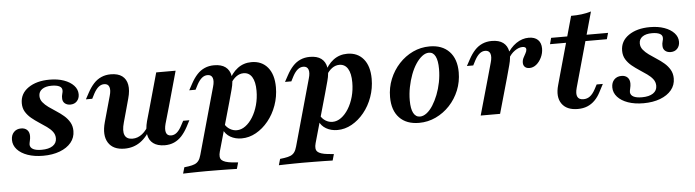

<svg xmlns="http://www.w3.org/2000/svg" viewBox="-46 -742 4057 1121"><g transform="rotate(-5 1982.5 -181.5)"><path d="M183.1 11.3Q131.5 11.3 92.3 -2.4Q53.2 -16.1 31 -40.7Q8.9 -65.3 8.9 -96.8Q8.9 -125 25 -141.9Q41.1 -158.9 67.7 -158.9Q90.3 -158.9 103.2 -146Q116.1 -133.1 116.1 -110.5Q116.1 -96.8 112.5 -82.3Q108.9 -67.7 108.9 -58.9Q110.5 -41.9 127.4 -33.1Q144.4 -24.2 176.6 -24.2Q218.5 -24.2 241.9 -39.9Q265.3 -55.6 265.3 -83.9Q265.3 -105.6 252.4 -122.6Q239.5 -139.5 219 -154Q198.4 -168.5 175.4 -183.5Q152.4 -198.4 131.9 -215.3Q111.3 -232.3 98 -254Q84.7 -275.8 84.7 -304.8Q84.7 -361.3 133.1 -394.8Q181.5 -428.2 258.1 -428.2Q305.6 -428.2 341.9 -415.3Q378.2 -402.4 399.2 -379.8Q420.2 -357.3 420.2 -328.2Q420.2 -304 405.6 -288.3Q391.1 -272.6 366.9 -272.6Q346.8 -272.6 334.3 -283.5Q321.8 -294.4 321.8 -312.9Q321 -325.8 325 -339.1Q329 -352.4 328.2 -359.7Q328.2 -375.8 312.1 -383.9Q296 -391.9 266.9 -391.9Q231.5 -391.9 211.3 -377.8Q191.1 -363.7 191.1 -338.7Q191.1 -317.7 204.4 -301.2Q217.7 -284.7 237.9 -270.2Q258.1 -255.6 281.5 -240.7Q304.8 -225.8 325 -208.5Q345.2 -191.1 358.1 -169Q371 -146.8 371 -117.7Q371 -79 347.2 -50Q323.4 -21 280.6 -4.8Q237.9 11.3 183.1 11.3Z M687.1 -208.1 668.5 -141.1Q654.8 -92.7 665.7 -67.7Q676.6 -42.7 711.3 -42.7Q741.9 -42.7 768.1 -63.3Q794.4 -83.9 816.1 -126.6L824.2 -105.6Q794.4 -46.8 753.6 -17.7Q712.9 11.3 660.5 11.3Q592.7 11.3 564.9 -33.1Q537.1 -77.4 558.1 -153.2L573.4 -208.1ZM573.4 -208.1 600 -303.2Q609.7 -336.3 602.8 -355.2Q596 -374.2 573.4 -374.2Q555.6 -374.2 540.7 -362.1Q525.8 -350 512.1 -325L496.8 -295.2H459.7L479.8 -332.3Q496.8 -363.7 516.5 -385.1Q536.3 -406.5 561.3 -417.3Q586.3 -428.2 616.1 -428.2Q658.9 -428.2 683.1 -410.1Q707.3 -391.9 713.3 -358.5Q719.4 -325 706.5 -279L687.1 -208.1ZM824.2 -208.1 882.3 -416.1H996L937.9 -208.1ZM910.5 -112.9Q901.6 -79.8 908.1 -60.9Q914.5 -41.9 937.9 -41.9Q955.6 -41.9 970.6 -54.4Q985.5 -66.9 998.4 -91.1L1014.5 -121H1050.8L1031.5 -83.9Q1014.5 -52.4 994.8 -31Q975 -9.7 950.4 1.2Q925.8 12.1 894.4 12.1Q852.4 11.3 828.2 -6.9Q804 -25 798 -58.1Q791.9 -91.1 804 -137.1L824.2 -208.1H937.9Z M1441.1 -427.4Q1501.6 -427.4 1536.3 -385.5Q1571 -343.5 1571 -269.4Q1571 -213.7 1552.8 -162.9Q1534.7 -112.1 1502.8 -73Q1471 -33.9 1430.6 -11.3Q1390.3 11.3 1346 11.3Q1308.9 11.3 1280.2 -5.2Q1251.6 -21.8 1240.3 -50.8L1251.6 -81.5Q1262.9 -61.3 1281.9 -50Q1300.8 -38.7 1321.8 -38.7Q1348.4 -38.7 1372.6 -56.5Q1396.8 -74.2 1415.7 -104.8Q1434.7 -135.5 1445.6 -175Q1456.5 -214.5 1456.5 -258.1Q1456.5 -311.3 1439.1 -339.1Q1421.8 -366.9 1389.5 -366.9Q1366.9 -366.9 1346.8 -352.4Q1326.6 -337.9 1309.7 -308.9L1301.6 -323.4Q1324.2 -374.2 1359.7 -400.8Q1395.2 -427.4 1441.1 -427.4ZM1179 -208.1 1205.6 -303.2Q1215.3 -336.3 1208.5 -355.2Q1201.6 -374.2 1179 -374.2Q1161.3 -374.2 1146.4 -362.1Q1131.5 -350 1117.7 -325L1102.4 -295.2H1065.3L1085.5 -332.3Q1102.4 -363.7 1122.2 -385.1Q1141.9 -406.5 1166.9 -417.3Q1191.9 -428.2 1221.8 -428.2Q1264.5 -428.2 1288.7 -410.1Q1312.9 -391.9 1319 -358.5Q1325 -325 1312.1 -279L1292.7 -208.1ZM1125.8 183.9Q1100 183.9 1077.4 184.3Q1054.8 184.7 1033.1 185.1Q1011.3 185.5 987.1 186.3L997.6 150L1022.6 146.8Q1045.2 143.5 1059.3 137.5Q1073.4 131.5 1082.3 119.4Q1091.1 107.3 1096.8 86.3L1179 -208.1H1292.7L1212.1 76.6Q1202.4 111.3 1217.3 126.2Q1232.3 141.1 1277.4 146L1312.9 149.2L1302.4 186.3Q1282.3 185.5 1254.4 185.1Q1226.6 184.7 1194 184.3Q1161.3 183.9 1125.8 183.9Z M2002.4 -427.4Q2062.9 -427.4 2097.6 -385.5Q2132.3 -343.5 2132.3 -269.4Q2132.3 -213.7 2114.1 -162.9Q2096 -112.1 2064.1 -73Q2032.3 -33.9 1991.9 -11.3Q1951.6 11.3 1907.3 11.3Q1870.2 11.3 1841.5 -5.2Q1812.9 -21.8 1801.6 -50.8L1812.9 -81.5Q1824.2 -61.3 1843.1 -50Q1862.1 -38.7 1883.1 -38.7Q1909.7 -38.7 1933.9 -56.5Q1958.1 -74.2 1977 -104.8Q1996 -135.5 2006.9 -175Q2017.7 -214.5 2017.7 -258.1Q2017.7 -311.3 2000.4 -339.1Q1983.1 -366.9 1950.8 -366.9Q1928.2 -366.9 1908.1 -352.4Q1887.9 -337.9 1871 -308.9L1862.9 -323.4Q1885.5 -374.2 1921 -400.8Q1956.5 -427.4 2002.4 -427.4ZM1740.3 -208.1 1766.9 -303.2Q1776.6 -336.3 1769.8 -355.2Q1762.9 -374.2 1740.3 -374.2Q1722.6 -374.2 1707.7 -362.1Q1692.7 -350 1679 -325L1663.7 -295.2H1626.6L1646.8 -332.3Q1663.7 -363.7 1683.5 -385.1Q1703.2 -406.5 1728.2 -417.3Q1753.2 -428.2 1783.1 -428.2Q1825.8 -428.2 1850 -410.1Q1874.2 -391.9 1880.2 -358.5Q1886.3 -325 1873.4 -279L1854 -208.1ZM1687.1 183.9Q1661.3 183.9 1638.7 184.3Q1616.1 184.7 1594.4 185.1Q1572.6 185.5 1548.4 186.3L1558.9 150L1583.9 146.8Q1606.5 143.5 1620.6 137.5Q1634.7 131.5 1643.5 119.4Q1652.4 107.3 1658.1 86.3L1740.3 -208.1H1854L1773.4 76.6Q1763.7 111.3 1778.6 126.2Q1793.5 141.1 1838.7 146L1874.2 149.2L1863.7 186.3Q1843.5 185.5 1815.7 185.1Q1787.9 184.7 1755.2 184.3Q1722.6 183.9 1687.1 183.9Z M2386.3 11.3Q2312.1 11.3 2271 -31.9Q2229.8 -75 2229.8 -153.2Q2229.8 -208.9 2250 -258.5Q2270.2 -308.1 2305.6 -346.4Q2341.1 -384.7 2387.1 -406.5Q2433.1 -428.2 2485.5 -428.2Q2558.9 -428.2 2600.4 -384.7Q2641.9 -341.1 2641.9 -262.9Q2641.9 -207.3 2621.8 -157.7Q2601.6 -108.1 2566.1 -70.2Q2530.6 -32.3 2484.3 -10.5Q2437.9 11.3 2386.3 11.3ZM2394.4 -25Q2413.7 -25 2433.5 -39.9Q2453.2 -54.8 2470.2 -81.5Q2487.1 -108.1 2500.4 -141.9Q2513.7 -175.8 2521.4 -214.5Q2529 -253.2 2529 -291.9Q2529 -341.1 2516.1 -366.5Q2503.2 -391.9 2478.2 -391.9Q2458.1 -391.9 2438.3 -376.6Q2418.5 -361.3 2401.2 -335.1Q2383.9 -308.9 2371 -274.6Q2358.1 -240.3 2350.4 -201.6Q2342.7 -162.9 2342.7 -124.2Q2342.7 -75 2356 -50Q2369.4 -25 2394.4 -25Z M2806.5 -208.1 2833.1 -303.2Q2842.7 -336.3 2835.9 -355.2Q2829 -374.2 2806.5 -374.2Q2788.7 -374.2 2773.8 -362.1Q2758.9 -350 2745.2 -325L2729.8 -295.2H2692.7L2712.9 -332.3Q2729.8 -363.7 2749.6 -385.1Q2769.4 -406.5 2794.4 -417.3Q2819.4 -428.2 2849.2 -428.2Q2891.9 -428.2 2916.1 -410.1Q2940.3 -391.9 2946.4 -358.5Q2952.4 -325 2939.5 -279L2920.2 -208.1ZM2747.6 0 2806.5 -208.1H2920.2L2861.3 0ZM3055.6 -251.6Q3038.7 -251.6 3029 -260.9Q3019.4 -270.2 3019.4 -285.5Q3019.4 -300.8 3026.2 -314.1Q3033.1 -327.4 3039.9 -339.5Q3046.8 -351.6 3046.8 -362.1Q3046.8 -377.4 3025 -377.4Q3004 -377.4 2980.2 -360.9Q2956.5 -344.4 2941.9 -316.9L2933.9 -337.9Q2958.1 -380.6 2992.7 -404.4Q3027.4 -428.2 3066.1 -428.2Q3100.8 -428.2 3119.8 -410.1Q3138.7 -391.9 3138.7 -358.9Q3138.7 -331.5 3126.6 -306.5Q3114.5 -281.5 3096 -266.5Q3077.4 -251.6 3055.6 -251.6Z M3233.1 -208.1 3324.2 -533.9Q3357.3 -533.9 3386.3 -537.5Q3415.3 -541.1 3441.9 -549.2L3346.8 -208.1ZM3187.1 -379.8 3196.8 -416.1H3530.6L3520.2 -379.8ZM3316.1 11.3Q3250.8 11.3 3222.6 -29.4Q3194.4 -70.2 3213.7 -137.9L3233.1 -208.1H3346.8L3320.2 -112.9Q3310.5 -78.2 3319 -60.5Q3327.4 -42.7 3354 -42.7Q3375.8 -42.7 3392.3 -55.2Q3408.9 -67.7 3423.4 -94.4L3437.9 -121.8H3474.2L3449.2 -74.2Q3435.5 -47.6 3416.1 -28.2Q3396.8 -8.9 3372.2 1.2Q3347.6 11.3 3316.1 11.3Z M3701.6 11.3Q3650 11.3 3610.9 -2.4Q3571.8 -16.1 3549.6 -40.7Q3527.4 -65.3 3527.4 -96.8Q3527.4 -125 3543.5 -141.9Q3559.7 -158.9 3586.3 -158.9Q3608.9 -158.9 3621.8 -146Q3634.7 -133.1 3634.7 -110.5Q3634.7 -96.8 3631 -82.3Q3627.4 -67.7 3627.4 -58.9Q3629 -41.9 3646 -33.1Q3662.9 -24.2 3695.2 -24.2Q3737.1 -24.2 3760.5 -39.9Q3783.9 -55.6 3783.9 -83.9Q3783.9 -105.6 3771 -122.6Q3758.1 -139.5 3737.5 -154Q3716.9 -168.5 3694 -183.5Q3671 -198.4 3650.4 -215.3Q3629.8 -232.3 3616.5 -254Q3603.2 -275.8 3603.2 -304.8Q3603.2 -361.3 3651.6 -394.8Q3700 -428.2 3776.6 -428.2Q3824.2 -428.2 3860.5 -415.3Q3896.8 -402.4 3917.7 -379.8Q3938.7 -357.3 3938.7 -328.2Q3938.7 -304 3924.2 -288.3Q3909.7 -272.6 3885.5 -272.6Q3865.3 -272.6 3852.8 -283.5Q3840.3 -294.4 3840.3 -312.9Q3839.5 -325.8 3843.5 -339.1Q3847.6 -352.4 3846.8 -359.7Q3846.8 -375.8 3830.6 -383.9Q3814.5 -391.9 3785.5 -391.9Q3750 -391.9 3729.8 -377.8Q3709.7 -363.7 3709.7 -338.7Q3709.7 -317.7 3723 -301.2Q3736.3 -284.7 3756.5 -270.2Q3776.6 -255.6 3800 -240.7Q3823.4 -225.8 3843.5 -208.5Q3863.7 -191.1 3876.6 -169Q3889.5 -146.8 3889.5 -117.7Q3889.5 -79 3865.7 -50Q3841.9 -21 3799.2 -4.8Q3756.5 11.3 3701.6 11.3Z"/></g></svg>

Font: Playfair 9pt
Style: Bold Italic
Weight: 700
Italic angle: -15.6°
Designer: Claus Eggers Sørensen
Foundry: Claus Eggers Sørensen
Version: Version 2.203